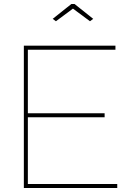

<svg xmlns="http://www.w3.org/2000/svg" viewBox="-20 -938 657 958"><path d="M565 -20V0H99V-710H556V-690H119V-373H502V-353H119V-20ZM243 -844 336 -918H352L445 -844L429 -832L344 -895L259 -832Z"/></svg>

Font: Raleway Thin Thin
Style: Regular
Weight: 250
Version: Version 4.026